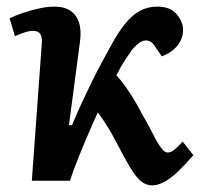

<svg xmlns="http://www.w3.org/2000/svg" viewBox="-20 -545 613 579"><path d="M188 -168 197 -167Q210 -199 225.5 -232.5Q241 -266 257 -298.5Q273 -331 288.5 -359.5Q304 -388 315 -408Q336 -447 357 -473Q378 -499 401.5 -512Q425 -525 454 -525Q494 -525 513 -502Q532 -479 532 -455Q532 -429 515.5 -408Q499 -387 468 -375L450 -401Q443 -413 436 -418Q429 -423 420 -423Q411 -423 401 -416.5Q391 -410 379 -396Q371 -384 358 -365Q345 -346 331 -318Q344 -304 355.5 -288Q367 -272 380 -251.5Q393 -231 409 -200Q426 -171 437 -149Q448 -127 456.5 -113Q465 -99 472 -92Q479 -85 486 -85Q496 -85 507.5 -95Q519 -105 531 -118L563 -77Q538 -48 516.5 -27.5Q495 -7 475.5 3.5Q456 14 439 14Q422 14 407 3Q392 -8 373.5 -38.5Q355 -69 326 -125Q317 -142 308.5 -156Q300 -170 292 -182Q284 -194 275 -206Q259 -171 243 -133.5Q227 -96 213.5 -62Q200 -28 191 0H76L106 -413Q108 -433 101.5 -442.5Q95 -452 80 -452Q69 -452 55 -447.5Q41 -443 25 -436L9 -490Q28 -499 52 -507Q76 -515 100 -520Q124 -525 144 -525Q174 -525 192.5 -512.5Q211 -500 218.5 -476Q226 -452 221 -418Z"/></svg>

Font: Literata 18pt SemiBold
Style: Italic
Weight: 600
Italic angle: -2°
Designer: Latin by Veronika Burian and Jose Scaglione. Greek by Irene Vlachou. Cyrillic by Vera Evstafieva
Foundry: TypeTogether
Version: Version 3.103;gftools[0.9.29]